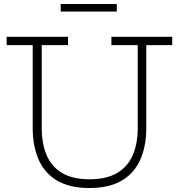

<svg xmlns="http://www.w3.org/2000/svg" viewBox="-20 -937 900 966"><path d="M540.5 -752H846.5V-710H716V-293.5Q716 -201 685.5 -133Q655 -65 591.8 -28Q528.5 9 429.5 9Q331 9 268 -28Q205 -65 174.8 -133Q144.5 -201 144.5 -293.5V-710H13.5V-752H322V-710H190V-293.5Q190 -214 214.8 -156Q239.5 -98 292.5 -66.5Q345.5 -35 430.5 -35Q515.5 -35 569 -66.5Q622.5 -98 647.8 -156.2Q673 -214.5 673 -293.5V-710H540.5ZM567.5 -917V-879H285.5V-917Z"/></svg>

Font: Hepta Slab ExtraLight Light
Style: Regular
Weight: 300
Version: Version 1.100